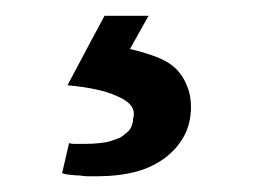

<svg xmlns="http://www.w3.org/2000/svg" viewBox="-20 -20 320 243"><path d="M112.3 0Q100.6 21.5 65.4 87.9Q107.4 91.8 127.9 101.6Q149.4 110.4 149.4 124Q149.4 127 148.4 130.9Q148.4 133.8 147.5 136.7Q146.5 140.6 144.5 143.6Q142.6 146.5 139.6 148.4Q136.7 151.4 131.8 154.3Q127 156.2 121.1 158.2Q115.2 160.2 106.4 161.1Q97.7 162.1 87.9 162.1Q85 162.1 78.1 162.1Q75.2 162.1 73.2 162.1Q70.3 162.1 67.4 161.1Q64.5 173.8 58.6 199.2Q64.5 201.2 69.3 201.2Q75.2 202.1 81.1 202.1Q85.9 203.1 91.8 203.1Q96.7 203.1 102.5 203.1Q129.9 203.1 152.3 197.3Q173.8 191.4 190.4 178.7Q206.1 166 213.9 150.4Q221.7 134.8 221.7 115.2Q221.7 100.6 216.8 88.9Q211.9 76.2 203.1 67.4Q194.3 58.6 179.7 52.7Q165 46.9 144.5 42Q152.3 28.3 168 0Q154.3 0 112.3 0Z"/></svg>

Font: Aptus Gothic JP
Style: Medium
Weight: 400
Designer: Fuminori Ogawa / Motoya
Version: Version 1